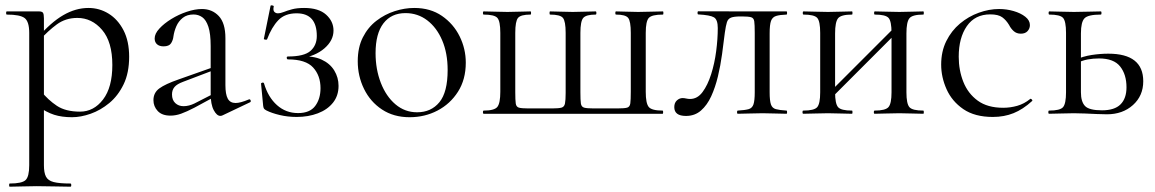

<svg xmlns="http://www.w3.org/2000/svg" viewBox="-20 -429 4354 724"><path d="M16.6 275Q14.4 275 14.4 269Q14.4 263 16.6 263Q62.8 263 76.5 250Q90.2 237 90.2 194V-305Q90.2 -347.4 73.1 -360.7Q56 -374 5.8 -374Q3 -374 3 -380Q3 -386 5.8 -386Q31.2 -386 53.8 -386Q76.4 -386 94.9 -386Q113.4 -386 126.8 -386Q138.4 -386 142 -380.9Q145.6 -375.8 145.6 -359.8V194Q145.6 222 153.3 237Q161 252 182.4 257.5Q203.8 263 245.8 263Q248.8 263 248.8 269Q248.8 275 245.8 275Q219.4 275 186.8 274Q154.2 273 118.4 273Q90.4 273 63.5 274Q36.6 275 16.6 275ZM251.6 13Q213.4 13 184.3 3.8Q155.2 -5.4 119.6 -30.4L134.6 -85.4Q161.4 -52 194.5 -30Q227.6 -8 281.8 -8Q333.6 -8 368.6 -53.8Q403.6 -99.6 403.6 -184Q403.6 -271.2 365 -316.3Q326.4 -361.4 271.6 -361.4Q227.4 -361.4 194 -336.8Q160.6 -312.2 129.8 -277.6L120.6 -285.6Q171.6 -344.6 218.5 -371.8Q265.4 -399 313.6 -399Q354.8 -399 389.6 -377.5Q424.4 -356 445.7 -315Q467 -274 467 -215Q467 -154.2 446.1 -111Q425.2 -67.8 392.2 -40.5Q359.2 -13.2 321.9 -0.1Q284.6 13 251.6 13Z M819.2 6Q815.2 8 810.8 8Q797.6 8 786 -13.6Q774.4 -35.2 774.4 -76.2V-255Q774.4 -302 765.8 -328Q757.2 -354 742.6 -364.2Q728 -374.4 709.8 -374.4Q685.2 -374.4 669.2 -361.7Q653.2 -349 645 -330.1Q636.8 -311.2 634 -291.8Q632.6 -278 625.2 -266.1Q617.8 -254.2 596.6 -254.2Q581.2 -254.2 572.2 -262Q563.2 -269.8 563.2 -284Q563.2 -302 581 -321.3Q598.8 -340.6 626.3 -357.5Q653.8 -374.4 684.6 -384.7Q715.4 -395 741.6 -395Q780 -395 805 -368.5Q830 -342 830 -285V-108Q830 -73.4 838.9 -57Q847.8 -40.6 868.4 -40.6Q886.4 -40.6 918.2 -54Q923 -56 925.1 -50.5Q927.2 -45 922.2 -43ZM622.8 7Q591 7 574.8 -10.3Q558.6 -27.6 558.6 -51.4Q558.6 -79.4 580.9 -95.7Q603.2 -112 653.2 -129.4L784.4 -175.8L786.8 -164.8L670.6 -120.6Q647.6 -112.2 638.1 -101Q628.6 -89.8 628.6 -72.8Q628.6 -51.8 641 -40.2Q653.4 -28.6 672.2 -28.6Q682.6 -28.6 692.9 -31.3Q703.2 -34 712.8 -38.6L798.2 -82.2L800 -70L713.2 -23Q683.4 -7.6 663 -0.3Q642.6 7 622.8 7Z M1104 -2.6Q1148.4 -2.6 1168.5 -29.4Q1188.6 -56.2 1188.6 -96.4Q1188.6 -144 1160.7 -174.5Q1132.8 -205 1066 -205Q1062 -205 1061.3 -210.5Q1060.6 -216 1066 -216Q1126.8 -216 1150.7 -237Q1174.6 -258 1174.6 -293.4Q1174.6 -335.8 1155.6 -357.3Q1136.6 -378.8 1098.4 -378.8Q1054.6 -378.8 1029.6 -352.9Q1004.6 -327 987 -280.6Q985.8 -278.6 979.9 -279.6Q974 -280.6 975 -282.8L1000.2 -407Q1001.2 -410 1007.2 -408.5Q1013.2 -407 1012.2 -405Q1009 -389.6 1014.6 -384.2Q1020.2 -378.8 1027.2 -378.8Q1037.8 -378.8 1050.3 -383.9Q1062.8 -389 1081.3 -394Q1099.8 -399 1126.8 -399Q1181.6 -399 1209.6 -373.8Q1237.6 -348.6 1237.6 -313.8Q1237.6 -276.4 1203.4 -246.7Q1169.2 -217 1111 -208L1113 -216Q1160.6 -219 1192.4 -204.4Q1224.2 -189.8 1240.4 -163.3Q1256.6 -136.8 1256.6 -105.2Q1256.6 -68 1235.6 -41.7Q1214.6 -15.4 1178.6 -1.7Q1142.6 12 1098.8 12Q1065.2 12 1034.9 4.8Q1004.6 -2.4 984.4 -12.6Q977.4 -16.4 975.4 -19.5Q973.4 -22.6 972.4 -29.6L964.4 -113.4Q964.4 -116.4 969.4 -117.4Q974.4 -118.4 975.6 -114.4Q990.8 -62.6 1024.4 -32.6Q1058 -2.6 1104 -2.6Z M1524.4 13Q1464.6 13 1420.6 -16Q1376.6 -45 1352.8 -93.5Q1329 -142 1329 -198Q1329 -250 1348.2 -288Q1367.4 -326 1399.2 -350.5Q1431 -375 1468.4 -387Q1505.8 -399 1542.2 -399Q1603 -399 1646.5 -369Q1690 -339 1713.2 -292Q1736.4 -245 1736.4 -192.8Q1736.4 -129.4 1707.1 -83.3Q1677.8 -37.2 1629.8 -12.1Q1581.8 13 1524.4 13ZM1552.8 -5.6Q1605.6 -5.6 1636.8 -43.4Q1668 -81.2 1668 -165Q1668 -228.4 1647.5 -276.6Q1627 -324.8 1591.2 -352.2Q1555.4 -379.6 1509 -379.6Q1455.6 -379.6 1425.9 -341Q1396.2 -302.4 1396.2 -228.6Q1396.2 -167.8 1416 -116.7Q1435.8 -65.6 1471.2 -35.6Q1506.6 -5.6 1552.8 -5.6Z M1804 0Q1801 0 1801 -6Q1801 -12 1804 -12Q1844.4 -12 1855.5 -26Q1866.6 -40 1866.6 -83V-305Q1866.6 -349 1855.5 -361.5Q1844.4 -374 1804 -374Q1801 -374 1801 -380Q1801 -386 1804 -386Q1822.6 -386 1846.1 -385Q1869.6 -384 1893.4 -384Q1916.7 -384 1939.6 -385Q1962.4 -386 1980.4 -386Q1982.6 -386 1982.6 -380Q1982.6 -374 1980.4 -374Q1943.7 -374 1933.4 -361.5Q1923 -349 1923 -305V-81Q1923 -51.6 1924.8 -38.8Q1926.6 -26.1 1936.7 -23.1Q1946.7 -20.2 1970.4 -20.2H2063.8Q2086.7 -20.2 2097.3 -23.1Q2107.8 -26 2110.4 -38.5Q2113 -51 2113 -79V-305Q2113 -349 2102.7 -361.5Q2092.5 -374 2054.4 -374Q2052.2 -374 2052.2 -380Q2052.2 -386 2054.4 -386Q2072.1 -386 2094.5 -385Q2116.9 -384 2139.8 -384Q2163.2 -384 2185.6 -385Q2208 -386 2226 -386Q2229 -386 2229 -380Q2229 -374 2226 -374Q2190.2 -374 2179.4 -361.5Q2168.6 -349 2168.6 -305V-81Q2168.6 -51.6 2170.4 -38.8Q2172.2 -26.1 2182.7 -23.1Q2193.2 -20.2 2216.8 -20.2H2310.2Q2334.9 -20.2 2344.9 -23.1Q2355 -26 2356.8 -39.3Q2358.6 -52.5 2358.6 -83V-305Q2358.6 -349 2348.7 -361.5Q2338.8 -374 2303 -374Q2300.2 -374 2300.2 -380Q2300.2 -386 2303 -386Q2320.4 -386 2342.1 -385Q2363.8 -384 2386.2 -384Q2411 -384 2435.5 -385Q2460 -386 2479.6 -386Q2481.6 -386 2481.6 -380Q2481.6 -374 2479.6 -374Q2438.1 -374 2426.6 -361.5Q2415 -349 2415 -304.9V-82.7Q2415 -39.6 2426.2 -25.8Q2437.4 -12 2478.6 -12Q2480.6 -12 2480.6 -6Q2480.6 0 2478.6 0Z M2566.8 8.2Q2522.6 8.2 2522.6 -25Q2522.6 -41.2 2532.3 -50.2Q2542 -59.2 2554 -59.2Q2560.2 -59.2 2567.6 -57.5Q2575 -55.8 2582.2 -55.8Q2609.8 -55.8 2629.2 -81.9Q2648.6 -108 2661.6 -149Q2674.6 -190 2680.6 -236.2Q2686.6 -282.4 2686.6 -323.4Q2686.6 -355 2672.2 -363.6Q2657.8 -372.2 2613.2 -374.6Q2610.2 -374.6 2610.2 -380.5Q2610.2 -386.4 2613.2 -386.4Q2622 -386.4 2645.3 -386.3Q2668.6 -386.2 2696.4 -386.2Q2724.2 -386.2 2746.3 -386.1Q2768.4 -386 2774.2 -386H2945.8Q2948 -386 2948 -380Q2948 -374 2945.8 -374Q2920.4 -373.2 2906.5 -368.8Q2892.6 -364.4 2887.4 -350.2Q2882.2 -336 2882.2 -303V-81Q2882.2 -49.6 2887 -35.4Q2891.8 -21.2 2905.7 -17.4Q2919.6 -13.6 2945.8 -12Q2948 -12 2948 -6Q2948 0 2945.8 0Q2926.4 0 2903.3 -1Q2880.2 -2 2855.6 -2Q2830 -2 2805.4 -1Q2780.8 0 2762.2 0Q2759.2 0 2759.2 -6Q2759.2 -12 2762.2 -12Q2789.4 -13.6 2802.9 -17.4Q2816.4 -21.2 2821.2 -35.4Q2826 -49.6 2826 -81V-305Q2826 -336 2824.2 -348.5Q2822.4 -361 2812.3 -364Q2802.2 -367 2778.4 -367H2772Q2748.2 -367 2736.7 -362.6Q2725.2 -358.2 2721.1 -345.3Q2717 -332.4 2713.2 -305.6Q2708.6 -268.2 2702.8 -225Q2697 -181.8 2687.1 -140.7Q2677.2 -99.6 2661.9 -66.1Q2646.6 -32.6 2623.3 -12.2Q2600 8.2 2566.8 8.2Z M3103.6 -48 3089.6 -62 3361.4 -333.8 3375.4 -320ZM3072.8 -81V-305Q3072.8 -349 3061.6 -361.5Q3050.4 -374 3010 -374Q3007 -374 3007 -380Q3007 -386 3010 -386Q3028.6 -386 3052.7 -385Q3076.8 -384 3102.4 -384Q3126.2 -384 3150.2 -385Q3174.2 -386 3192.6 -386Q3194.6 -386 3194.6 -380Q3194.6 -374 3192.6 -374Q3151.4 -374 3140.2 -360Q3129 -346 3129 -303V-81Q3129 -38 3140.2 -25Q3151.4 -12 3192.6 -12Q3194.6 -12 3194.6 -6Q3194.6 0 3192.6 0Q3173.2 0 3149.7 -1Q3126.2 -2 3102.4 -2Q3076.7 -2 3052.6 -1Q3028.5 0 3009 0Q3006 0 3006 -6Q3006 -12 3009 -12Q3050.4 -12 3061.6 -25Q3072.8 -38 3072.8 -81ZM3341.8 -81V-305Q3341.8 -349 3330.6 -361.5Q3319.4 -374 3279 -374Q3276 -374 3276 -380Q3276 -386 3279 -386Q3297.6 -386 3321.7 -385Q3345.8 -384 3371.4 -384Q3395.2 -384 3419.2 -385Q3443.2 -386 3461.6 -386Q3463.6 -386 3463.6 -380Q3463.6 -374 3461.6 -374Q3420.4 -374 3409.2 -360Q3398 -346 3398 -303V-81Q3398 -38 3409.2 -25Q3420.4 -12 3461.6 -12Q3463.6 -12 3463.6 -6Q3463.6 0 3461.6 0Q3442.2 0 3418.7 -1Q3395.2 -2 3371.4 -2Q3345.8 -2 3321.1 -1Q3296.5 0 3278.1 0Q3275 0 3275 -6Q3275 -12 3277.9 -12Q3318.6 -12 3330.2 -25Q3341.8 -38 3341.8 -81Z M3723.8 12Q3655.6 12 3612.6 -17.5Q3569.6 -47 3549.3 -92.6Q3529 -138.2 3529 -185.2Q3529 -235.2 3548.4 -274.2Q3567.8 -313.2 3599.9 -340.1Q3632 -367 3670.8 -381Q3709.6 -395 3747.4 -395Q3775.6 -395 3802.2 -387.3Q3828.8 -379.6 3846.2 -365.9Q3863.6 -352.2 3863.6 -334.4Q3863.6 -321.4 3854.8 -311.7Q3846 -302 3829.4 -302Q3813.2 -302 3802.4 -311.8Q3791.6 -321.6 3785.2 -334.6Q3774.2 -353 3759.3 -363.9Q3744.4 -374.8 3714 -374.8Q3656.6 -374.8 3625.9 -330.6Q3595.2 -286.4 3595.2 -215Q3595.2 -164.2 3612.6 -120.3Q3630 -76.4 3666.8 -49.5Q3703.6 -22.6 3763 -22.6Q3789.8 -22.6 3815.9 -30Q3842 -37.4 3864.6 -55.8Q3867.4 -57.8 3870.9 -53.8Q3874.4 -49.8 3871.6 -47.8Q3837.4 -16.6 3802 -2.3Q3766.6 12 3723.8 12Z M4056 -303V-81Q4056 -45.4 4071.5 -29.2Q4087 -13 4135.4 -13Q4182.8 -13 4205.3 -35.4Q4227.8 -57.8 4227.8 -99.8Q4227.8 -148.2 4203.8 -178.4Q4179.8 -208.6 4124.2 -208.6Q4102.4 -208.6 4081.9 -204.9Q4061.4 -201.2 4038.4 -190.2L4032.4 -202.8Q4064.4 -216.8 4096.8 -221.7Q4129.2 -226.6 4159.4 -226.6Q4291 -226.6 4291 -122.6Q4291 -67.8 4252.2 -32.9Q4213.4 2 4154 2Q4138.4 2 4116.4 1Q4094.4 0 4071.3 -1Q4048.2 -2 4029.4 -2Q4003.8 -2 3979.7 -1Q3955.6 0 3936 0Q3933 0 3933 -6Q3933 -12 3936 -12Q3977.4 -12 3988.6 -25Q3999.8 -38 3999.8 -81V-305Q3999.8 -349 3988.6 -361.5Q3977.4 -374 3937 -374Q3934 -374 3934 -380Q3934 -386 3937 -386Q3955.6 -386 3979.7 -385Q4003.8 -384 4029.4 -384Q4057 -384 4083.6 -385Q4110.2 -386 4130.8 -386Q4133.6 -386 4133.6 -380Q4133.6 -374 4130.8 -374Q4083 -374 4069.5 -360Q4056 -346 4056 -303Z"/></svg>

Font: Cormorant Light
Style: Regular
Weight: 300
Designer: Christian Thalmann (Catharsis Fonts)
Foundry: Catharsis Fonts
Version: Version 4.000